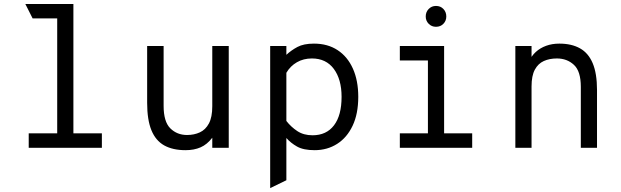

<svg xmlns="http://www.w3.org/2000/svg" viewBox="-20 -742 3120 964"><path d="M267.2 0V-696.5L348.5 -722V0ZM124.2 0V-72.5H491.5V0ZM143.8 -649.5 107.2 -722H348.5L320.8 -649.5Z M911.8 12Q847.4 12 804.5 -11.9Q761.6 -35.9 740.2 -88.2Q718.8 -140.5 718.8 -225.5V-511H801.5V-210.8Q801.5 -130.8 835.2 -97.5Q869 -64.2 919.2 -64.2Q954.5 -64.2 983.2 -77.4Q1012 -90.5 1028.9 -122.1Q1045.8 -153.6 1045.8 -208.8V-511H1128.5V0H1045.8V-50.5Q1019.9 -16.6 987.2 -2.3Q954.5 12 911.8 12Z M1336.5 202.5V-511H1417.8V-466.8Q1441.6 -489.1 1473.1 -506.1Q1504.5 -523 1556.2 -523Q1625.4 -523 1675.2 -490.2Q1725.1 -457.4 1751.9 -397.4Q1778.8 -337.4 1778.8 -255.8Q1778.8 -170.6 1750.5 -110.9Q1722.2 -51.1 1672.7 -19.6Q1623.1 12 1559.5 12Q1503.6 12 1471.4 -6.2Q1439.1 -24.5 1417.8 -49.2V163ZM1549.2 -62.8Q1618.9 -62.8 1656.9 -112.7Q1695 -162.6 1695 -255.8Q1695 -343.5 1656.1 -396Q1617.1 -448.5 1546 -448.5Q1503.9 -448.5 1470.8 -429.5Q1437.6 -410.5 1417.8 -376.5V-134.8Q1441.2 -104.6 1472.9 -83.7Q1504.5 -62.8 1549.2 -62.8Z M2128.5 -15V-511H2209.8V-15ZM1987.5 0V-72.5H2350.8V0ZM1987.5 -438.5V-511H2173.5V-438.5ZM2168.9 -607.5Q2147.2 -607.5 2132.4 -622.5Q2117.5 -637.5 2117.5 -659.2Q2117.5 -681.8 2132.4 -697Q2147.2 -712.2 2168.9 -712.2Q2191.8 -712.2 2206.2 -697Q2220.8 -681.8 2220.8 -659.2Q2220.8 -637.5 2206.2 -622.5Q2191.8 -607.5 2168.9 -607.5Z M2567.5 0V-511H2648.8V-415.5L2636 -433Q2648 -460.8 2669.9 -480.9Q2691.8 -501 2721.8 -512Q2751.9 -523 2788.5 -523Q2849.6 -523 2891.9 -499.4Q2934.1 -475.9 2955.8 -424.6Q2977.5 -373.2 2977.5 -290.2V0H2896.2V-306Q2896.2 -384.4 2861.6 -416.4Q2827 -448.5 2776 -448.5Q2739.1 -448.5 2710.4 -435.6Q2681.6 -422.6 2665.2 -392.1Q2648.8 -361.5 2648.8 -308V0Z"/></svg>

Font: Overpass Mono Light
Style: Regular
Weight: 300
Monospace: yes
Designer: Delve Withrington, Dave Bailey
Foundry: Delve Fonts LLC
Version: Version 4.000